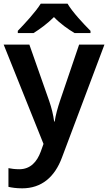

<svg xmlns="http://www.w3.org/2000/svg" viewBox="-20 -786 589 1046"><path d="M348 -766H202C174 -721 114 -656 77 -618V-606H163C198 -628 238 -657 274 -693C308 -657 351 -627 386 -606H473V-618C436 -655 374 -721 348 -766ZM0 -543 217 -2 202 40C182 94 147 136 85 136C62 136 40 133 26 130V232C44 236 68 240 101 240C205 240 278 180 318 71L549 -543H411L307 -237C294 -198 283 -159 278 -124H275C270 -162 261 -198 248 -236L140 -543Z"/></svg>

Font: Noto Sans Thaana SemiBold
Style: Regular
Weight: 600
Designer: David Williams
Foundry: Google Inc.
Version: Version 3.001